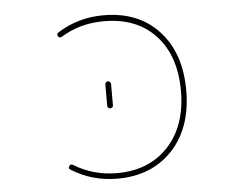

<svg xmlns="http://www.w3.org/2000/svg" viewBox="-52 -827 1105 878"><g transform="rotate(-5 500.0 -388.0)"><path d="M453.1 -12.7Q336.9 -12.7 242.2 -72.3Q235.4 -76.2 235.4 -82Q235.4 -85 238.3 -89.8Q245.1 -99.6 255.9 -92.8Q344.7 -38.1 453.1 -38.1Q600.6 -38.1 688.5 -132.8Q776.4 -227.5 776.4 -387.7Q776.4 -548.8 689.9 -642.1Q603.5 -735.4 453.1 -735.4Q342.8 -735.4 255.9 -681.6Q245.1 -674.8 238.3 -684.6Q235.4 -689.5 235.4 -692.4Q235.4 -698.2 241.2 -702.1Q335.9 -762.7 453.1 -762.7Q533.2 -762.7 596.7 -737.3Q660.2 -711.9 707 -661.1Q753.9 -610.4 777.3 -542Q800.8 -473.6 800.8 -387.7Q800.8 -302.7 777.3 -234.4Q753.9 -166 706.5 -115.2Q659.2 -64.5 595.7 -38.6Q532.2 -12.7 453.1 -12.7ZM434.6 -348.6V-446.3Q434.6 -452.1 438.5 -456.1Q442.4 -460 447.8 -460Q453.1 -460 457 -456.1Q460.9 -452.1 460.9 -446.3V-348.6Q460.9 -342.8 457 -339.4Q453.1 -335.9 447.8 -335.9Q442.4 -335.9 438.5 -339.4Q434.6 -342.8 434.6 -348.6Z"/></g></svg>

Font: Rounded-X Mgen+ 1m thin
Style: Regular
Weight: 100
Designer: [Source Han Sans]
Ryoko NISHIZUKA  (kana & ideographs); Paul D. Hunt (Latin, Greek & Cyrillic); Wenlong ZHANG  (bopomofo
Version: Version 1.059.20150602